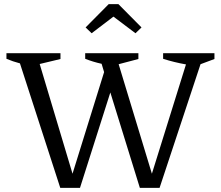

<svg xmlns="http://www.w3.org/2000/svg" viewBox="-20 -904 1063 924"><path d="M270 0 76 -599Q42 -608 11 -621V-648H271V-620L171 -596L329 -68L481 -557L469 -597Q428 -606 390 -621V-648H646V-620L551 -595L711 -68L875 -594Q818 -604 765 -621V-648H1012V-620L945 -595L748 0H653L511 -459L365 0ZM550 -884 661 -772 632 -744 526 -824 421 -744 392 -772 503 -884Z"/></svg>

Font: Piazzolla SC
Style: Regular
Weight: 400
Designer: Juan Pablo del Peral
Foundry: Huerta Tipografica
Version: Version 1.330